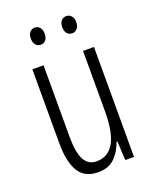

<svg xmlns="http://www.w3.org/2000/svg" viewBox="-135 -785 702 873"><g transform="rotate(-20 216.0 -348.5)"><path d="M364 -532V0H322L317 -92H313Q299 -50 269.5 -20Q240 10 189 10Q123 10 94.5 -37.5Q66 -85 66 -173V-532H120V-185Q120 -109 139.5 -74Q159 -39 198 -39Q254 -39 282.5 -88Q311 -137 311 -240V-532ZM107 -666Q107 -685 116.5 -696Q126 -707 141 -707Q155 -707 164.5 -696Q174 -685 174 -666Q174 -645 164.5 -634.5Q155 -624 141 -624Q126 -624 116.5 -635Q107 -646 107 -666ZM259 -666Q259 -685 268.5 -696Q278 -707 293 -707Q307 -707 317 -696.5Q327 -686 327 -666Q327 -646 317 -635Q307 -624 293 -624Q278 -624 268.5 -635Q259 -646 259 -666Z"/></g></svg>

Font: Noto Sans Malayalam ExtraCondensed Light
Style: Regular
Weight: 300
Width: 2
Designer: Jelle Bosma - Monotype Design Team
Foundry: Monotype Imaging Inc.
Version: Version 2.104; ttfautohint (v1.8.4.7-5d5b)